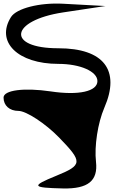

<svg xmlns="http://www.w3.org/2000/svg" viewBox="-20 -678 752 1082"><path d="M0 -128C0 -83 34 -53 84 -53C128 -53 236 18 313 97C447 235 446 252 296 313C154 371 159 380 335 384C476 387 533 341 521 234C511 146 531 15 568 -71C660 -282 565 -406 309 -406C15 -406 35 -562 335 -608L574 -644L335 -657C203 -664 73 -631 42 -582C-46 -442 80 -318 309 -318C433 -318 529 -275 529 -221C529 -163 424 -139 265 -163C115 -185 0 -170 0 -128Z"/></svg>

Font: Venom Sans
Style: Regular
Weight: 400
Version: Version 1.001